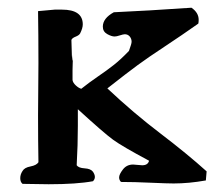

<svg xmlns="http://www.w3.org/2000/svg" viewBox="-20 -474 564 495"><path d="M287.1 -16.6Q287.1 -24.4 296.9 -37.1Q306.6 -49.8 323.2 -49.8Q327.1 -49.8 335.4 -48.8Q343.8 -47.9 346.7 -47.9Q361.3 -47.9 364.3 -59.6Q294.9 -96.7 271.5 -113.8Q248 -130.9 180.7 -192.4V-149.4Q180.7 -100.6 177.7 -47.9Q182.6 -41 198.2 -40Q213.9 -39.1 219.7 -31.2Q229.5 -16.6 219.7 -6.8Q177.7 1 105.5 1Q93.8 1 71.3 0.5Q48.8 0 38.1 0Q32.2 -4.9 32.2 -14.6Q32.2 -24.4 38.1 -33.2Q43 -42 58.6 -44.9Q74.2 -47.9 79.1 -55.7Q78.1 -109.4 78.1 -177.7Q78.1 -201.2 78.6 -243.2Q79.1 -285.2 79.1 -311.5Q79.1 -385.7 78.1 -445.3Q117.2 -449.2 121.1 -449.2H139.6Q193.4 -449.2 193.4 -411.1Q193.4 -401.4 186.5 -387.7Q183.6 -382.8 174.8 -379.4Q166 -376 164.1 -371.1Q165 -317.4 167 -317.4L168 -333V-331.1Q168 -329.1 168 -324.2Q168 -319.3 167.5 -312.5Q167 -305.7 167 -293.9Q167 -282.2 167 -267.6Q168 -260.7 175.3 -253.9Q182.6 -247.1 189.5 -245.1Q209 -260.7 231.9 -276.4Q254.9 -292 272.9 -306.2Q291 -320.3 312.5 -342.8Q319.3 -361.3 319.3 -366.2Q319.3 -374 314.5 -379.9Q309.6 -385.7 301.8 -385.7Q297.9 -385.7 289.1 -382.8Q280.3 -379.9 275.4 -379.9Q267.6 -379.9 256.3 -386.2Q245.1 -392.6 245.1 -405.3Q245.1 -426.8 273.4 -442.4Q360.4 -446.3 473.6 -454.1Q492.2 -441.4 492.2 -422.9Q492.2 -416 491.2 -413.1Q448.2 -382.8 405.3 -354.5Q362.3 -326.2 335 -306.2Q307.6 -286.1 256.8 -246.1Q324.2 -182.6 393.6 -129.9Q462.9 -77.1 512.7 -32.2L510.7 -8.8Q466.8 -1 427.7 -1Q412.1 -1 369.1 -2.9Q326.2 -4.9 292 -4.9Q287.1 -9.8 287.1 -16.6Z"/></svg>

Font: LPEducational
Style: Medium
Weight: 500
Designer: Based on Essays1743, by John Stracke, which says:

Based on the typeface in a 1743 English translation of the essays of 
Version: Version 001.204